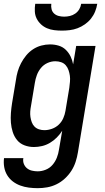

<svg xmlns="http://www.w3.org/2000/svg" viewBox="-30 -760 550 1003"><path d="M167 223Q144 223 120.5 220Q97 217 75.5 209Q54 201 36.5 187.5Q19 174 7.5 155Q-4 136 -8 113Q-12 90 -9 66H92Q89 82 94.5 96Q100 110 111 119Q122 128 137 131.5Q152 135 167 135Q188 135 209 126.5Q230 118 244.5 101Q259 84 267 63.5Q275 43 278 22L295 -77Q283 -58 266.5 -41.5Q250 -25 230.5 -13.5Q211 -2 189.5 3Q168 8 147 8Q121 8 97.5 -1Q74 -10 59 -28.5Q44 -47 36.5 -70.5Q29 -94 27 -119Q25 -144 27 -170Q29 -196 33 -221L53 -341Q56 -364 62.5 -386.5Q69 -409 80 -430Q91 -451 106.5 -470Q122 -489 142.5 -502.5Q163 -516 186 -522Q209 -528 231 -528Q255 -528 276.5 -521.5Q298 -515 313.5 -500Q329 -485 338.5 -465.5Q348 -446 352 -424L368 -520H469L377 36Q373 61 365 85.5Q357 110 343 132Q329 154 309 172.5Q289 191 265.5 202.5Q242 214 217 218.5Q192 223 167 223ZM202 -80Q221 -80 241 -87Q261 -94 276.5 -108.5Q292 -123 300.5 -142.5Q309 -162 312 -181L332 -301Q334 -317 335.5 -333Q337 -349 335 -364Q333 -379 328 -393.5Q323 -408 313.5 -419Q304 -430 289.5 -435Q275 -440 259 -440Q238 -440 218 -431Q198 -422 184 -405Q170 -388 162.5 -367.5Q155 -347 152 -327L132 -207Q129 -192 128 -177.5Q127 -163 129 -149Q131 -135 136 -121.5Q141 -108 150.5 -98.5Q160 -89 173.5 -84.5Q187 -80 202 -80ZM293 -600Q273 -600 253 -602.5Q233 -605 215.5 -612.5Q198 -620 184 -633Q170 -646 161.5 -663Q153 -680 152 -700Q151 -720 154 -740H238Q236 -725 239.5 -711.5Q243 -698 253 -689Q263 -680 277 -676.5Q291 -673 305 -673Q320 -673 335 -676.5Q350 -680 363 -689Q376 -698 384 -711.5Q392 -725 394 -740H478Q475 -720 467 -700Q459 -680 445.5 -663Q432 -646 413.5 -633Q395 -620 375 -612.5Q355 -605 334 -602.5Q313 -600 293 -600Z"/></svg>

Font: Iosevka SS04 Semibold Oblique
Style: Regular
Weight: 600
Italic angle: -9°
Monospace: yes
Designer: Belleve Invis
Foundry: Belleve Invis
Version: Version 19.0.0; ttfautohint (v1.8.4)